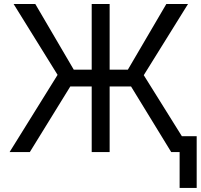

<svg xmlns="http://www.w3.org/2000/svg" viewBox="-20 -747 989 943"><path d="M518.5 -727.3V-404.8H608L796.9 -727.3H903.4L686.1 -377.8L873.2 -78.1H946V176.1H862.2V0H821L623.6 -322.4H518.5V0H430.4V-322.4H325.3L126.4 0H27L262.8 -379.3L46.9 -727.3H153.4L342.3 -404.8H430.4V-727.3Z"/></svg>

Font: DeltaSans
Style: Regular
Weight: 400
Designer: Rasmus Andersson
Foundry: rsms
Version: Version 3.012